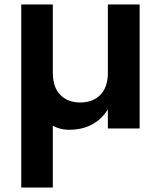

<svg xmlns="http://www.w3.org/2000/svg" viewBox="-20 -574 719 858"><path d="M604 0H462V-554H604ZM484 -140Q473 -95 445.5 -62Q418 -29 378.5 -11.5Q339 6 290 6Q264 6 240.5 -1.5Q217 -9 199 -24L216 -34V264H75V-554H216V-250Q216 -184 249.5 -150Q283 -116 338 -116Q395 -116 428.5 -150Q462 -184 462 -250Z"/></svg>

Font: Parkinsans SemiBold
Style: Regular
Weight: 600
Designer: Red Stone, Indian Type Foundry
Foundry: Indian Type Foundry
Version: Version 1.000